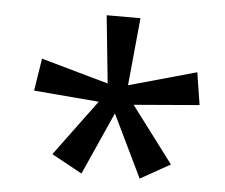

<svg xmlns="http://www.w3.org/2000/svg" viewBox="-40 -817 616 526"><g transform="rotate(5 268.5 -554.0)"><path d="M326 -773 308 -587 494 -639 508 -550 328 -535 444 -381 362 -335 279 -507 202 -335 118 -381 232 -535 53 -550 67 -639 252 -587 233 -773Z"/></g></svg>

Font: Noto Sans Telugu SemiCondensed
Style: Regular
Weight: 400
Width: 4
Designer: Jelle Bosma - Monotype Design Team
Foundry: Monotype Imaging Inc.
Version: Version 2.005; ttfautohint (v1.8.4.7-5d5b)